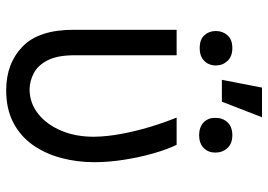

<svg xmlns="http://www.w3.org/2000/svg" viewBox="-144 -720 874 626"><g transform="rotate(90 293.0 -407.0)"><path d="M77.1 -545.9H160.2V-210Q160.6 -156.7 176.5 -125.5Q192.4 -94.2 217.8 -80.6Q243.2 -66.9 271.5 -66.4Q316.9 -66.9 351.8 -95Q386.7 -123 406.5 -170.7Q426.3 -218.3 425.8 -277.3Q425.3 -317.9 416.7 -364.5Q408.2 -411.1 394 -458.3Q379.9 -505.4 363.3 -545.9H452.1Q466.8 -516.1 479.7 -471.2Q492.7 -426.3 500.7 -375.5Q508.8 -324.7 508.8 -277.3Q508.8 -221.2 495.1 -169.7Q481.4 -118.2 453.1 -77.6Q424.8 -37.1 380.4 -13.7Q335.9 9.8 274.4 9.8Q187 9.8 131.8 -43.5Q76.7 -96.7 77.1 -211.9ZM240.2 -693.4 265.6 -824.2H362.3L311.5 -693.4ZM81.1 -673.8Q81.1 -695.8 95 -711.7Q108.9 -727.5 136.7 -727.5Q164.1 -727.5 178.7 -711.7Q193.4 -695.8 193.4 -673.8Q193.4 -651.4 178.7 -636.2Q164.1 -621.1 136.7 -621.1Q108.9 -621.1 95 -636.2Q81.1 -651.4 81.1 -673.8ZM364.3 -671.9Q363.8 -695.3 378.4 -711.4Q393.1 -727.5 420.9 -727.5Q448.2 -727.5 462.9 -711.4Q477.5 -695.3 477.5 -671.9Q477.5 -649.4 462.9 -634.5Q448.2 -619.6 420.9 -619.1Q393.1 -619.6 378.4 -634.5Q363.8 -649.4 364.3 -671.9Z"/></g></svg>

Font: GitLab Sans
Style: Regular
Weight: 400
Designer: Rasmus Andersson
Foundry: Modifications by GitLab B.V., manufactured by rsms
Version: Version 4.000;git-c8fb6b7